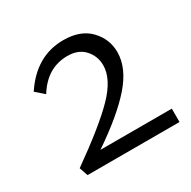

<svg xmlns="http://www.w3.org/2000/svg" viewBox="-104 -520 620 622"><g transform="rotate(-30 205.5 -209.0)"><path d="M132 -50H399V0H55L44 -32Q167 -119 222 -175.5Q277 -232 277 -283Q277 -317 254.5 -342Q232 -367 191 -367Q115 -367 70 -294L39 -321Q103 -418 205 -418Q269 -418 303.5 -382Q338 -346 338 -297Q338 -238 286 -178.5Q234 -119 132 -50Z"/></g></svg>

Font: EauTestText Semilight
Style: Italic
Weight: 300
Italic angle: -12°
Designer: Christian Thalmann (Catharsis Fonts)
Version: Version 0.001;PS 000.001;hotconv 1.0.88;makeotf.lib2.5.64775